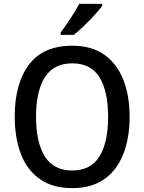

<svg xmlns="http://www.w3.org/2000/svg" viewBox="-20 -961 744 991"><path d="M649 -358Q649 -249 616.5 -166Q584 -83 518.5 -36.5Q453 10 353 10Q251 10 185 -37Q119 -84 87.5 -167Q56 -250 56 -359Q56 -530 129.5 -627.5Q203 -725 353 -725Q453 -725 518.5 -678.5Q584 -632 616.5 -549.5Q649 -467 649 -358ZM166 -358Q166 -226 211.5 -153.5Q257 -81 352 -81Q448 -81 493 -153Q538 -225 538 -358Q538 -490 493.5 -562Q449 -634 353 -634Q257 -634 211.5 -562Q166 -490 166 -358ZM508 -931Q494 -912 468 -883.5Q442 -855 413 -827Q384 -799 361 -781H293V-793Q317 -825 344 -866Q371 -907 389 -941H508Z"/></svg>

Font: Noto Sans Gurmukhi SemiCondensed Medium
Style: Regular
Weight: 500
Width: 4
Designer: Jelle Bosma - Monotype Design Team
Foundry: Monotype Imaging Inc.
Version: Version 2.004; ttfautohint (v1.8.4.7-5d5b)